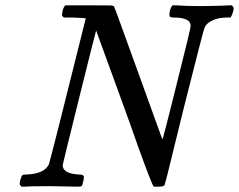

<svg xmlns="http://www.w3.org/2000/svg" viewBox="-20 -703 900 723"><path d="M61 0Q54 -7 54 -11Q54 -15 57 -27Q61 -41 64.5 -43.5Q68 -46 83 -46Q147 -49 164 -84Q168 -92 303 -634Q300 -635 253 -637H220Q214 -643 213.5 -645Q213 -647 216 -664Q220 -677 226 -683H314Q386 -683 397 -682.5Q408 -682 410 -677Q412 -675 501 -428L591 -179Q591 -178 592 -180Q593 -182 595 -189Q597 -196 600.5 -209Q604 -222 610 -246Q616 -270 624.5 -303Q633 -336 645 -385Q698 -595 698 -606Q698 -637 633 -637Q624 -637 620 -640Q616 -645 620 -664Q624 -677 630 -683H641Q682 -680 736 -680Q746 -680 764 -680.5Q782 -681 790 -681Q800 -681 814 -681.5Q828 -682 835.5 -682.5Q843 -683 845 -683H853Q860 -676 860 -672Q860 -664 855.5 -652Q851 -640 848 -637H832Q796 -636 776 -624Q756 -614 750 -598Q746 -590 673 -300Q656 -230 637.5 -156Q619 -82 610 -44L600 -7Q598 0 576 0H559Q552 -7 500 -151Q470 -237 448 -297L342 -588Q341 -588 278.5 -336Q216 -84 216 -81Q216 -50 274 -46Q293 -46 295 -40Q297 -37 294 -21Q293 -19 292 -15.5Q291 -12 291 -10.5Q291 -9 290 -7Q289 -5 288.5 -4Q288 -3 286.5 -2Q285 -1 283.5 -1Q282 -1 280 -0.5Q278 0 275 0Q259 0 223 -1Q187 -2 167 -2Q91 -2 70 0Z"/></svg>

Font: KaTeX_Main
Style: Italic
Weight: 400
Version: Version 1.1; ttfautohint (v1.3)